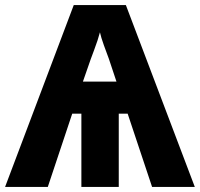

<svg xmlns="http://www.w3.org/2000/svg" viewBox="-23 -735 786 755"><path d="M472 -715 743 0H575L479 -288H444V0H297V-288H261L165 0H-3L267 -715ZM370 -608Q367 -596 360.5 -576Q354 -556 346.5 -536.5Q339 -517 334 -503L303 -414H435L405 -504Q397 -525 385.5 -557Q374 -589 370 -608Z"/></svg>

Font: Noto Sans SemiCondensed ExtraBold
Style: Regular
Weight: 800
Width: 4
Designer: Monotype Design Team
Foundry: Monotype Imaging Inc.
Version: Version 2.013; ttfautohint (v1.8.4.7-5d5b)